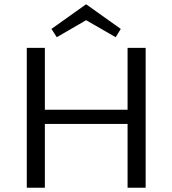

<svg xmlns="http://www.w3.org/2000/svg" viewBox="-20 -883 811 903"><path d="M385 -788 247 -708 222 -747 385 -863 548 -747 524 -708ZM580 -658H665V0H580V-300H191V0H106V-658H191V-367H580Z"/></svg>

Font: EauTestText Medium
Style: Regular
Weight: 500
Designer: Christian Thalmann (Catharsis Fonts)
Version: Version 0.001;PS 000.001;hotconv 1.0.88;makeotf.lib2.5.64775